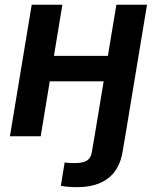

<svg xmlns="http://www.w3.org/2000/svg" viewBox="-20 -562 647 792"><path d="M297.9 210Q277.8 210 260.3 208.5Q242.7 207 231 204.1L246.6 108.4Q255.9 109.4 266.6 110.1Q277.3 110.8 286.6 110.8Q323.2 110.8 339.4 99.9Q355.5 88.9 358.9 64.9L370.1 0H496.6L485.4 65.4Q473.1 137.7 425.5 173.8Q377.9 210 297.9 210ZM458.5 -331.5 440.9 -226.6H150.9L168.5 -331.5ZM237.3 -542.5 147.9 0H21L110.8 -542.5ZM586.4 -542.5 496.6 0H370.1L460 -542.5Z"/></svg>

Font: Inter 16pt SemiBold
Style: Italic
Weight: 600
Italic angle: -9.3988°
Version: Version 4.001;git-66647c0bb